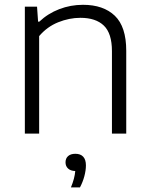

<svg xmlns="http://www.w3.org/2000/svg" viewBox="-20 -570 638 819"><path d="M86 -541.5H138L142.5 -477.5H147.5Q184.5 -512.5 232.8 -531Q281 -549.5 334 -549.5Q421 -549.5 469.8 -502.8Q518.5 -456 518.5 -353.5V0H457.5V-352Q457.5 -427.5 423 -460.8Q388.5 -494 323 -494Q275.5 -494 228.2 -475Q181 -456 147 -416V0H86ZM346.5 135.5Q346.5 156.5 339.8 181.8Q333 207 321 229.5H282.5Q298.5 191 301 159.5Q281.5 159 270.5 149Q259.5 139 259.5 122.5Q259.5 105.5 270.5 95.8Q281.5 86 301.5 86Q323.5 86 335 98.5Q346.5 111 346.5 135.5Z"/></svg>

Font: Encode Sans Semi Expanded Light
Style: Regular
Weight: 300
Width: 6
Designer: Multiple Designers
Foundry: Impallari Type
Version: Version 2.000